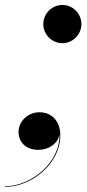

<svg xmlns="http://www.w3.org/2000/svg" viewBox="-64 -580 341 756"><path d="M106.5 -485C106.5 -444 140.5 -410 181.5 -410C223 -410 256.5 -444 256.5 -485C256.5 -526.5 223 -560.5 181.5 -560.5C140.5 -560.5 106.5 -526.5 106.5 -485ZM9 -61C9 -22 36 10 87.5 10C126.5 10 164 -13 170 -51.5C174 59.5 58.5 153.5 -44.5 153.5V156C62 156 173.5 62.5 173.5 -46C173.5 -106 137.5 -138 91 -138C45.5 -138 9 -101.5 9 -61Z"/></svg>

Font: Bodoni* 72pt Medium
Style: Italic
Weight: 500
Italic angle: -13°
Version: Version 2.3